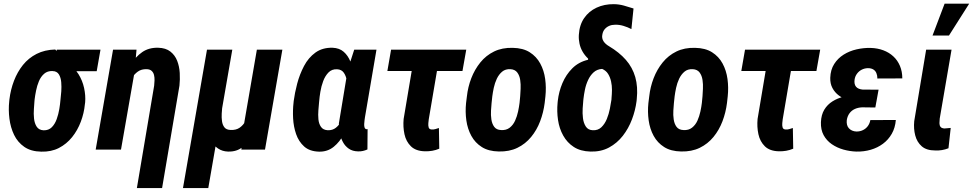

<svg xmlns="http://www.w3.org/2000/svg" viewBox="-20 -791 5144 1015"><path d="M28.8 -255.4 29.8 -265.6Q36.1 -317.4 54 -364Q71.8 -410.6 101.3 -447.5Q130.9 -484.4 173.6 -506.1Q216.3 -527.8 272 -529.3Q286.1 -516.1 294.7 -502Q303.2 -487.8 313 -474.6Q322.8 -461.4 340.8 -451.2Q374 -432.6 395 -398.9Q416 -365.2 424.6 -325.7Q433.1 -286.1 430.2 -250.5L428.7 -239.7Q424.3 -192.9 407.2 -147.5Q390.1 -102.1 361.1 -65.9Q332 -29.8 291.5 -8.8Q251 12.2 197.8 10.7Q143.6 9.8 108.4 -14.6Q73.2 -39.1 54.4 -78.1Q35.6 -117.2 29.8 -163.8Q23.9 -210.4 28.8 -255.4ZM163.1 -266.1 162.1 -255.4Q161.1 -239.7 159.2 -214.8Q157.2 -189.9 159.9 -164.3Q162.6 -138.7 174.1 -121.1Q185.5 -103.5 210.4 -102.1Q237.3 -101.6 253.9 -118.4Q270.5 -135.3 279.8 -161.4Q289.1 -187.5 293.5 -214.4Q297.9 -241.2 299.3 -259.8L300.3 -270Q302.2 -284.7 304 -308.3Q305.7 -332 303.7 -356.2Q301.8 -380.4 291.5 -397.5Q281.2 -414.6 257.8 -415.5Q231 -416.5 213.4 -401.1Q195.8 -385.7 185.8 -361.8Q175.8 -337.9 170.7 -312Q165.5 -286.1 163.1 -266.1ZM511.2 -528.3 491.2 -414.6H260.3L280.3 -528.3Z M690.9 -408.2 619.6 0H485.8L577.6 -528.3H701.7ZM643.1 -282.2 617.2 -281.2Q622.1 -320.3 635.5 -365.7Q648.9 -411.1 672.6 -450.9Q696.3 -490.7 731.7 -515.4Q767.1 -540 816.4 -538.6Q856.4 -537.6 880.9 -518.3Q905.3 -499 916.7 -469.5Q928.2 -439.9 930.2 -405.3Q932.1 -370.6 928.7 -338.4L836.9 203.1H703.6L794.9 -337.9Q796.4 -351.1 796.9 -366.2Q797.4 -381.3 794.2 -394.5Q791 -407.7 781.7 -416.3Q772.5 -424.8 755.4 -425.3Q728 -426.3 708.5 -412.4Q689 -398.4 675.8 -376.2Q662.6 -354 654.8 -329.1Q647 -304.2 643.1 -282.2Z M1337.9 -528.3H1472.7L1380.9 0H1255.9L1269 -129.4ZM1305.7 -245.6 1352.1 -247.6Q1348.6 -211.9 1339.6 -167.5Q1330.6 -123 1312.3 -81.8Q1293.9 -40.5 1263.2 -14.4Q1232.4 11.7 1185.1 10.3Q1155.3 9.3 1132.8 -5.9Q1110.4 -21 1096.7 -45.4Q1083 -69.8 1080.1 -98.6L1085.4 -225.6H1154.8Q1153.3 -210.4 1152.1 -190.2Q1150.9 -169.9 1153.6 -150.4Q1156.2 -130.9 1166.3 -117.9Q1176.3 -105 1198.2 -104Q1228 -102.5 1247.1 -116Q1266.1 -129.4 1277.8 -150.9Q1289.6 -172.4 1295.9 -197.5Q1302.2 -222.7 1305.7 -245.6ZM1074.2 -528.3H1208L1081.1 203.1H947.3Z M1531.7 -247.1 1532.7 -257.3Q1538.1 -299.3 1551 -348.6Q1564 -397.9 1587.2 -442.1Q1610.4 -486.3 1647.7 -513.2Q1685.1 -540 1738.3 -538.6Q1774.4 -537.1 1797.1 -517.1Q1819.8 -497.1 1832.3 -465.6Q1844.7 -434.1 1849.4 -397.7Q1854 -361.3 1854 -326.9Q1854 -292.5 1852.5 -267.6L1851.1 -250Q1844.7 -214.8 1832.3 -169.7Q1819.8 -124.5 1798.3 -83Q1776.9 -41.5 1744.1 -14.9Q1711.4 11.7 1666.5 10.7Q1616.7 9.3 1587.9 -16.6Q1559.1 -42.5 1545.4 -82Q1531.7 -121.6 1529.5 -165.5Q1527.3 -209.5 1531.7 -247.1ZM1667.5 -257.8 1666.5 -247.6Q1665 -231.4 1663.1 -207.8Q1661.1 -184.1 1663.3 -160.4Q1665.5 -136.7 1676.8 -120.4Q1688 -104 1712.4 -102.5Q1737.8 -101.6 1755.4 -115.5Q1772.9 -129.4 1784.4 -150.9Q1795.9 -172.4 1802.5 -196.5Q1809.1 -220.7 1812.5 -240.7L1815.9 -274.9Q1817.4 -289.6 1817.4 -314.2Q1817.4 -338.9 1813.5 -364Q1809.6 -389.2 1797.6 -406.5Q1785.6 -423.8 1762.2 -424.8Q1734.4 -426.3 1716.6 -408Q1698.7 -389.6 1688.5 -362.1Q1678.2 -334.5 1673.6 -305.7Q1668.9 -276.9 1667.5 -257.8ZM1852.5 -528.3H1970.2L1909.2 -170.4Q1908.7 -165.5 1907.2 -156Q1905.8 -146.5 1905.3 -135.3Q1904.8 -124 1907.5 -116.5Q1910.2 -108.9 1917.5 -107.9Q1919.4 -107.4 1920.7 -107.9Q1921.9 -108.4 1923.3 -108.9L1922.4 -1Q1910.6 4.4 1898.2 7.1Q1885.7 9.8 1873 9.3Q1843.8 8.8 1824 -4.9Q1804.2 -18.6 1792.7 -40.3Q1781.2 -62 1775.9 -87.9Q1770.5 -113.8 1771.5 -138.7L1818.4 -422.9Z M2444.8 -528.3 2424.8 -415.5H2027.8L2047.4 -528.3ZM2175.3 -528.3H2309.1L2246.6 -160.2Q2245.6 -152.3 2244.4 -139.9Q2243.2 -127.4 2246.1 -117.4Q2249 -107.4 2261.7 -106.4Q2271 -105.5 2281 -108.4Q2291 -111.3 2300.3 -114.3L2302.2 -4.9Q2283.7 2.9 2264.9 6.1Q2246.1 9.3 2226.6 8.8Q2178.2 7.8 2152.3 -17.6Q2126.5 -43 2118.2 -81.5Q2109.9 -120.1 2113.8 -162.1Z M2443.8 -246.1 2448.2 -281.2Q2453.6 -331.1 2471.4 -377.4Q2489.3 -423.8 2519.3 -460.9Q2549.3 -498 2592 -518.8Q2634.8 -539.6 2690.4 -538.1Q2745.1 -537.1 2780.5 -514.6Q2815.9 -492.2 2835.9 -455.3Q2856 -418.5 2862.1 -373.3Q2868.2 -328.1 2863.3 -281.7L2859.4 -246.6Q2853 -196.3 2835.4 -149.9Q2817.9 -103.5 2787.8 -66.9Q2757.8 -30.3 2715.1 -9.5Q2672.4 11.2 2616.7 9.8Q2562.5 8.8 2527.1 -13.7Q2491.7 -36.1 2471.7 -72.8Q2451.7 -109.4 2445.3 -154.5Q2439 -199.7 2443.8 -246.1ZM2582.5 -281.7 2578.6 -245.1Q2577.1 -229.5 2575.7 -206.3Q2574.2 -183.1 2577.6 -159.7Q2581.1 -136.2 2592.8 -120.4Q2604.5 -104.5 2628.9 -103.5Q2656.2 -101.6 2674.6 -116Q2692.9 -130.4 2703.1 -153.3Q2713.4 -176.3 2718.8 -201.4Q2724.1 -226.6 2726.6 -247.1L2730 -282.7Q2731 -297.9 2732.2 -321.5Q2733.4 -345.2 2730 -368.4Q2726.6 -391.6 2714.6 -407.7Q2702.6 -423.8 2678.7 -425.3Q2651.9 -426.8 2634.5 -412.1Q2617.2 -397.5 2606.4 -374.8Q2595.7 -352.1 2590.3 -326.7Q2585 -301.3 2582.5 -281.7Z M3040 -606.4Q3043 -658.7 3067.9 -695.1Q3092.8 -731.4 3133.8 -750.5Q3174.8 -769.5 3225.1 -769Q3252.4 -768.6 3278.1 -761.5Q3303.7 -754.4 3329.1 -746.1L3317.9 -637.2Q3298.3 -647.5 3275.6 -654.3Q3252.9 -661.1 3231 -660.2Q3214.4 -660.2 3200.7 -654.3Q3187 -648.4 3177.2 -637.2Q3167.5 -626 3164.6 -609.9Q3162.1 -599.1 3163.8 -589.8Q3165.5 -580.6 3170.4 -573Q3175.3 -565.4 3182.6 -558.8Q3189.9 -552.2 3199.2 -546.9Q3253.4 -514.6 3288.6 -474.6Q3323.7 -434.6 3338.4 -383.3Q3353 -332 3346.2 -267.1L3345.2 -256.8Q3338.9 -207.5 3320.8 -159.7Q3302.7 -111.8 3272.5 -73Q3242.2 -34.2 3199.7 -11.2Q3157.2 11.7 3102.1 10.3Q3048.3 8.8 3013.2 -14.2Q2978 -37.1 2957.3 -74.5Q2936.5 -111.8 2929.9 -157Q2923.3 -202.1 2927.7 -247.6L2928.7 -257.8Q2934.1 -306.2 2953.1 -351.3Q2972.2 -396.5 3005.6 -429.9Q3039.1 -463.4 3088.9 -475.1V-481.4Q3071.3 -498 3059.8 -518.1Q3048.3 -538.1 3043.5 -560.5Q3038.6 -583 3040 -606.4ZM3064.5 -269 3063.5 -259.3Q3062 -244.1 3060.3 -218.3Q3058.6 -192.4 3061.8 -166.5Q3064.9 -140.6 3076.9 -122.1Q3088.9 -103.5 3113.8 -102.5Q3141.1 -101.1 3159.2 -118.4Q3177.2 -135.7 3188 -162.1Q3198.7 -188.5 3204.1 -216.3Q3209.5 -244.1 3212.4 -264.2L3212.9 -273.4Q3214.8 -293 3215.1 -315.7Q3215.3 -338.4 3210.4 -360.6Q3205.6 -382.8 3194.6 -400.4Q3183.6 -418 3163.1 -426.8Q3135.7 -424.8 3117.9 -408.4Q3100.1 -392.1 3088.9 -367.9Q3077.6 -343.8 3072.3 -317.4Q3066.9 -291 3064.5 -269Z M3407.7 -246.1 3412.1 -281.2Q3417.5 -331.1 3435.3 -377.4Q3453.1 -423.8 3483.2 -460.9Q3513.2 -498 3555.9 -518.8Q3598.6 -539.6 3654.3 -538.1Q3709 -537.1 3744.4 -514.6Q3779.8 -492.2 3799.8 -455.3Q3819.8 -418.5 3825.9 -373.3Q3832 -328.1 3827.1 -281.7L3823.2 -246.6Q3816.9 -196.3 3799.3 -149.9Q3781.7 -103.5 3751.7 -66.9Q3721.7 -30.3 3679 -9.5Q3636.2 11.2 3580.6 9.8Q3526.4 8.8 3491 -13.7Q3455.6 -36.1 3435.5 -72.8Q3415.5 -109.4 3409.2 -154.5Q3402.8 -199.7 3407.7 -246.1ZM3546.4 -281.7 3542.5 -245.1Q3541 -229.5 3539.6 -206.3Q3538.1 -183.1 3541.5 -159.7Q3544.9 -136.2 3556.6 -120.4Q3568.4 -104.5 3592.8 -103.5Q3620.1 -101.6 3638.4 -116Q3656.7 -130.4 3667 -153.3Q3677.2 -176.3 3682.6 -201.4Q3688 -226.6 3690.4 -247.1L3693.8 -282.7Q3694.8 -297.9 3696 -321.5Q3697.3 -345.2 3693.8 -368.4Q3690.4 -391.6 3678.5 -407.7Q3666.5 -423.8 3642.6 -425.3Q3615.7 -426.8 3598.4 -412.1Q3581.1 -397.5 3570.3 -374.8Q3559.6 -352.1 3554.2 -326.7Q3548.8 -301.3 3546.4 -281.7Z M4315.9 -528.3 4295.9 -415.5H3898.9L3918.5 -528.3ZM4046.4 -528.3H4180.2L4117.7 -160.2Q4116.7 -152.3 4115.5 -139.9Q4114.3 -127.4 4117.2 -117.4Q4120.1 -107.4 4132.8 -106.4Q4142.1 -105.5 4152.1 -108.4Q4162.1 -111.3 4171.4 -114.3L4173.3 -4.9Q4154.8 2.9 4136 6.1Q4117.2 9.3 4097.7 8.8Q4049.3 7.8 4023.4 -17.6Q3997.6 -43 3989.3 -81.5Q3981 -120.1 3984.9 -162.1Z M4506.8 -287.6 4619.1 -287.1 4607.4 -222.7 4538.1 -223.6Q4516.6 -222.7 4499.5 -215.1Q4482.4 -207.5 4471.2 -192.6Q4460 -177.7 4456.5 -156.2Q4455.1 -143.6 4457.5 -132.6Q4460 -121.6 4467 -113.5Q4474.1 -105.5 4484.4 -100.8Q4494.6 -96.2 4507.8 -95.7Q4526.9 -95.7 4542.2 -103.3Q4557.6 -110.8 4567.6 -124.3Q4577.6 -137.7 4581.1 -156.2L4715.8 -156.7Q4712.4 -115.2 4694.3 -83.7Q4676.3 -52.2 4647.7 -31Q4619.1 -9.8 4583 0.7Q4546.9 11.2 4507.3 10.3Q4473.1 9.3 4439 -0.2Q4404.8 -9.8 4377.2 -28.8Q4349.6 -47.9 4334 -76.7Q4318.4 -105.5 4319.8 -145Q4321.3 -184.1 4337.6 -211.2Q4354 -238.3 4380.9 -255.1Q4407.7 -272 4440.4 -279.8Q4473.1 -287.6 4506.8 -287.6ZM4612.8 -252 4516.6 -252.9Q4489.3 -253.4 4462.4 -262Q4435.5 -270.5 4414.3 -286.4Q4393.1 -302.2 4380.6 -325.7Q4368.2 -349.1 4369.1 -379.9Q4370.6 -422.4 4389.9 -452.6Q4409.2 -482.9 4439.9 -502.2Q4470.7 -521.5 4508.1 -530Q4545.4 -538.6 4583 -537.6Q4619.1 -536.6 4649.7 -525.1Q4680.2 -513.7 4702.6 -492.9Q4725.1 -472.2 4737.5 -442.6Q4750 -413.1 4750 -376.5L4618.2 -376Q4618.2 -392.1 4613 -404.5Q4607.9 -417 4596.7 -423.8Q4585.4 -430.7 4567.9 -430.7Q4550.3 -430.2 4535.4 -422.6Q4520.5 -415 4510.3 -401.1Q4500 -387.2 4497.6 -369.1Q4496.1 -357.9 4498 -348.4Q4500 -338.9 4505.6 -332.3Q4511.2 -325.7 4520.3 -322Q4529.3 -318.4 4540.5 -317.4L4624.5 -316.9Z M4876 -528.3H5010.3L4947.8 -164.1Q4946.3 -151.4 4946.3 -139.9Q4946.3 -128.4 4951.9 -120.6Q4957.5 -112.8 4973.1 -111.8Q4981.9 -112.3 4989.7 -113.3Q4997.6 -114.3 5005.9 -114.7L4994.1 -7.3Q4977.1 -0.5 4959.5 2.4Q4941.9 5.4 4923.8 4.4Q4877.9 4.4 4852.8 -17.6Q4827.6 -39.6 4818.4 -75Q4809.1 -110.4 4813 -150.4ZM4909.7 -603 4973.6 -771.5H5103.5L4996.6 -603Z"/></svg>

Font: Roboto Condensed
Style: Bold Italic
Weight: 700
Italic angle: -12°
Designer: Christian Robertson
Foundry: Google
Version: Version 3.0